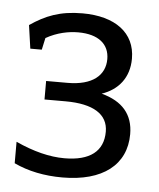

<svg xmlns="http://www.w3.org/2000/svg" viewBox="-40 -759 428 517"><g transform="rotate(5 173.5 -500.5)"><path d="M147 -278C256 -278 319 -327 319 -410C319 -463 290 -497 233 -512C277 -527 306 -561 306 -613C306 -683 251 -723 163 -723C102 -723 63 -707 22 -679L31 -616H62L69 -648C99 -665 130 -671 156 -671C211 -671 240 -646 240 -606C240 -562 206 -533 139 -533H81V-483H138C213 -483 253 -458 253 -411C253 -358 217 -330 148 -330C108 -330 64 -341 16 -363V-305C54 -287 98 -278 147 -278Z"/></g></svg>

Font: Frost Regular
Style: Regular
Weight: 400
Designer: Lee Frost
Foundry: Lee Frost for Ice Communication Norge AS
Version: Version 2.011;hotconv 1.0.107;makeotfexe 2.5.65593